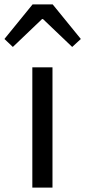

<svg xmlns="http://www.w3.org/2000/svg" viewBox="-54 -847 385 867"><path d="M92 0V-543H183V0ZM-34 -671 93 -827H184L311 -671L272 -635L140 -761H136L4 -635Z"/></svg>

Font: Swei Fan Sans CJK TC
Style: Regular
Weight: 400
Version: Version 2.130